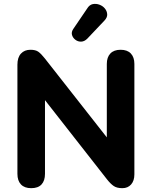

<svg xmlns="http://www.w3.org/2000/svg" viewBox="-20 -974 793 1003"><path d="M143 9Q108 9 89.5 -10.5Q71 -30 71 -66V-636Q71 -674 89.5 -694Q108 -714 139 -714Q166 -714 180.5 -703.5Q195 -693 214 -669L565 -222H538V-640Q538 -675 556.5 -694.5Q575 -714 610 -714Q645 -714 663.5 -694.5Q682 -675 682 -640V-63Q682 -30 665 -10.5Q648 9 619 9Q591 9 574.5 -2Q558 -13 539 -37L189 -484H215V-66Q215 -30 197 -10.5Q179 9 143 9ZM436 -772Q421 -757 404 -756.5Q387 -756 373.5 -766.5Q360 -777 356 -792Q352 -807 363 -823L435 -929Q447 -949 464.5 -952.5Q482 -956 499.5 -949.5Q517 -943 528 -929.5Q539 -916 540 -899.5Q541 -883 526 -867Z"/></svg>

Font: Nunito ExtraLight ExtraBold
Style: Regular
Weight: 800
Version: Version 3.602